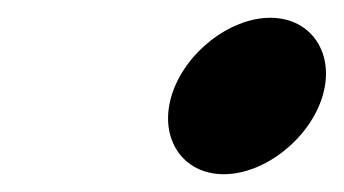

<svg xmlns="http://www.w3.org/2000/svg" viewBox="-20 -447 387 216"><path d="M172.9 -339C158.6 -291 185.7 -251 231.7 -251C277.7 -251 328.6 -291 342.9 -339C357.2 -387 330.1 -427 284.1 -427C238.1 -427 187.2 -387 172.9 -339Z"/></svg>

Font: Hussar
Style: BdOblThree
Weight: 700
Foundry: Cannot Into Space Fonts
Version: Version 2.00